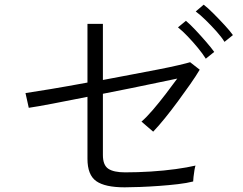

<svg xmlns="http://www.w3.org/2000/svg" viewBox="-20 -838 1040 821"><path d="M513 -37Q429 -37 391.5 -63.5Q354 -90 354 -159V-424Q274 -408 206 -395Q138 -382 103 -377L89 -440Q124 -445 196 -457Q268 -469 354 -485V-736H420V-496Q483 -508 544 -519.5Q605 -531 656.5 -541Q708 -551 744 -559.5Q780 -568 793 -572L834 -540Q818 -513 793.5 -478Q769 -443 741 -405Q713 -367 685.5 -333Q658 -299 635 -275L585 -318Q607 -337 634 -368.5Q661 -400 688.5 -436Q716 -472 738 -502Q703 -495 651.5 -484Q600 -473 540.5 -461Q481 -449 420 -437V-175Q420 -132 443 -116.5Q466 -101 515 -101Q568 -101 624.5 -104.5Q681 -108 731.5 -115Q782 -122 816 -130Q814 -125 811.5 -110.5Q809 -96 807.5 -81.5Q806 -67 806 -62Q779 -55 740.5 -50.5Q702 -46 660 -43Q618 -40 579 -38.5Q540 -37 513 -37ZM940 -659Q927 -680 905 -704.5Q883 -729 859.5 -752Q836 -775 817 -789L851 -818Q868 -805 892.5 -780.5Q917 -756 940.5 -730.5Q964 -705 976 -688ZM860 -587Q847 -608 826 -633.5Q805 -659 782.5 -682.5Q760 -706 741 -721L775 -749Q792 -735 815.5 -710Q839 -685 861.5 -659Q884 -633 896 -616Z"/></svg>

Font: Zen Kaku Gothic New
Style: Regular
Weight: 400
Designer: Yoshimichi Ohira
Foundry: Positype
Version: Version 1.001